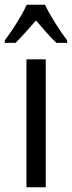

<svg xmlns="http://www.w3.org/2000/svg" viewBox="-46 -786 302 806"><path d="M143 -766H66C47 -723 10 -665 -26 -616V-606H19C43 -629 74 -665 105 -700C135 -665 163 -632 191 -606H236V-616C203 -660 164 -721 143 -766ZM146 0V-537H65V0Z"/></svg>

Font: Noto Sans Gurmukhi UI ExtraCondensed
Style: Regular
Weight: 400
Width: 2
Designer: Jelle Bosma - Monotype Design Team
Foundry: Monotype Imaging Inc.
Version: Version 2.004